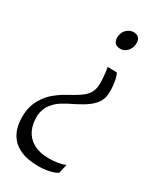

<svg xmlns="http://www.w3.org/2000/svg" viewBox="-235 -826 881 1048"><g transform="rotate(30 205.0 -302.0)"><path d="M312 -512Q319 -500 323.5 -480.5Q328 -461 330.2 -438Q332.5 -415 331.5 -392Q330 -361 315.8 -337Q301.5 -313 274 -292.2Q246.5 -271.5 204 -250Q161.5 -230 129 -209.8Q96.5 -189.5 71.5 -152.5Q67 -144 63.2 -134.2Q59.5 -124.5 57.2 -114.2Q55 -104 54 -94.5Q51.5 -41.5 70.2 -2.2Q89 37 128 58.5Q167 80 225 80Q253 80 280.5 75.5Q308 71 327 62L313.5 118.5Q305.5 126 287 132Q268.5 138 245.2 141.8Q222 145.5 199.5 145.5Q132.5 145.5 89.8 128Q47 110.5 23.8 81Q0.5 51.5 -7.8 15.2Q-16 -21 -14 -59Q-12.5 -91.5 -3 -119.8Q6.5 -148 21.5 -169.5Q40.5 -199.5 66.2 -221.5Q92 -243.5 120.5 -260.5Q149 -277.5 176 -292Q204.5 -308 223 -323.8Q241.5 -339.5 251.2 -359Q261 -378.5 262.5 -404.5Q263.5 -421.5 262.2 -443Q261 -464.5 258.5 -483.8Q256 -503 253 -513H306ZM325 -695.5Q322 -668 304 -650.5Q286 -633 264 -633Q237 -633 226.5 -648.5Q216 -664 218.5 -687Q222 -716 241.2 -732.5Q260.5 -749 283.5 -749Q304 -749 316 -735.2Q328 -721.5 325 -695.5Z"/></g></svg>

Font: Merriweather Light
Style: Italic
Weight: 300
Italic angle: -7.8°
Designer: Eben Sorkin
Foundry: Eben Sorkin
Version: Version 2.101